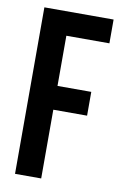

<svg xmlns="http://www.w3.org/2000/svg" viewBox="-81 -748 507 795"><g transform="rotate(10 172.0 -350.0)"><path d="M150 -600V-389H292V-289H150V0H40V-700H331V-600Z"/></g></svg>

Font: Bebas Neue
Style: Regular
Weight: 400
Designer: Ryoichi Tsunekawa
Foundry: Ryoichi Tsunekawa
Version: Version 1.400